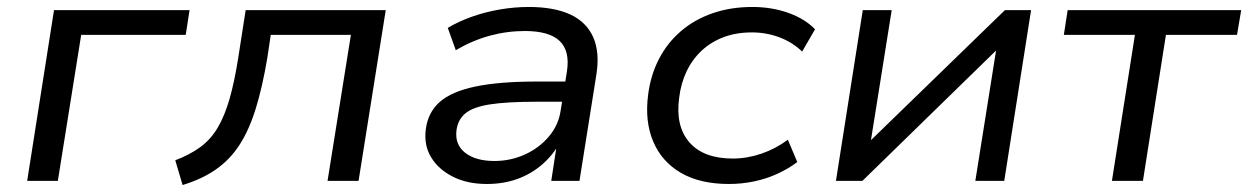

<svg xmlns="http://www.w3.org/2000/svg" viewBox="-20 -519 3582 551"><path d="M58 0 135 -490H524L513 -419H213L146 0Z M504 12 483 -59Q525 -75 555 -97Q585 -119 605 -153Q625 -187 639 -236Q653 -285 664 -355L685 -490H1087L1009 0H920L987 -419H757L747 -352Q733 -269 714 -207.5Q695 -146 667.5 -103.5Q640 -61 600 -33Q560 -5 504 12Z M1377 9Q1321 9 1279.5 -12Q1238 -33 1217 -68Q1196 -103 1202 -148Q1208 -196 1241.5 -226Q1275 -256 1343.5 -270.5Q1412 -285 1521 -285H1617L1608 -227H1518Q1435 -227 1386.5 -219.5Q1338 -212 1316 -194Q1294 -176 1290 -145Q1285 -104 1315 -80.5Q1345 -57 1399 -57Q1445 -57 1486 -75.5Q1527 -94 1555 -127Q1583 -160 1589 -202L1607 -314Q1616 -373 1586 -401.5Q1556 -430 1486 -430Q1435 -430 1385.5 -416.5Q1336 -403 1288 -375L1265 -439Q1297 -458 1335.5 -471.5Q1374 -485 1415.5 -492Q1457 -499 1497 -499Q1570 -499 1616.5 -477.5Q1663 -456 1682.5 -412Q1702 -368 1691 -302L1643 0H1562L1579 -111H1587Q1568 -75 1536.5 -47.5Q1505 -20 1465 -5.5Q1425 9 1377 9Z M2072 9Q1989 9 1934 -23Q1879 -55 1854.5 -113Q1830 -171 1840 -247Q1847 -303 1871 -349.5Q1895 -396 1934 -429.5Q1973 -463 2025 -481Q2077 -499 2139 -499Q2195 -499 2242.5 -482Q2290 -465 2319 -435L2282 -371Q2254 -398 2216.5 -412Q2179 -426 2138 -426Q2093 -426 2057 -412.5Q2021 -399 1994 -374Q1967 -349 1950.5 -314.5Q1934 -280 1929 -238Q1918 -157 1958.5 -110.5Q1999 -64 2083 -64Q2124 -64 2165 -78Q2206 -92 2241 -118L2268 -54Q2243 -35 2211.5 -20.5Q2180 -6 2144.5 1.5Q2109 9 2072 9Z M2379 0 2456 -490H2539L2476 -95H2457L2864 -490H2939L2862 0H2779L2842 -396H2861L2455 0Z M3171 0 3237 -419H3033L3044 -490H3542L3530 -419H3326L3260 0Z"/></svg>

Font: Nunito Sans 10pt SemiExpanded
Style: Italic
Weight: 400
Width: 6
Italic angle: -9°
Designer: Vernon Adams
Foundry: Vernon Adams
Version: Version 3.101;gftools[0.9.27]